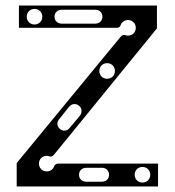

<svg xmlns="http://www.w3.org/2000/svg" viewBox="-20 -670 628 690"><path d="M40 0H548V-82H190C182 -82 176 -78 174 -71C170 -61 160 -54 148 -54C132 -54 120 -66 120 -82C120 -98 132 -110 148 -110C157 -110 164 -102 174 -114L544 -568V-650H48V-570H400C408 -570 412 -574 414 -581C418 -591 428 -598 440 -598C456 -598 468 -586 468 -570C468 -554 456 -542 440 -542C429 -542 423 -550 412 -536L40 -84ZM264 -42C264 -57 275 -67 290 -67H346C361 -67 372 -57 372 -42C372 -27 361 -17 346 -17H290C275 -17 264 -27 264 -42ZM196 -206C184 -216 183 -230 193 -242L228 -286C237 -297 252 -300 264 -290C275 -281 276 -266 267 -254L231 -211C222 -199 207 -197 196 -206ZM492 -14C476 -14 464 -26 464 -42C464 -58 476 -70 492 -70C508 -70 520 -58 520 -42C520 -26 508 -14 492 -14ZM104 -582C88 -582 76 -594 76 -610C76 -626 88 -638 104 -638C120 -638 132 -626 132 -610C132 -594 120 -582 104 -582ZM365 -387C349 -387 337 -399 337 -415C337 -431 349 -443 365 -443C381 -443 393 -431 393 -415C393 -399 381 -387 365 -387ZM176 -610C176 -625 187 -635 202 -635H322C337 -635 348 -625 348 -610C348 -595 337 -585 322 -585H202C187 -585 176 -595 176 -610Z"/></svg>

Font: Apfel Grotezk Brukt
Style: Regular
Weight: 300
Designer: Luigi Gorlero
Foundry: © 2023, Luigi Gorlero & Collletttivo
Version: Version 2.000;Glyphs 3.2 (3217)